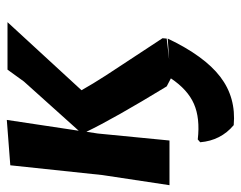

<svg xmlns="http://www.w3.org/2000/svg" viewBox="-104 -416 691 550"><g transform="rotate(-90 241.0 -140.5)"><path d="M-14 0 15 -192 43 -456 173 -466 142 -260 283 -417 317 -464H453L258 -252Q276 -220 300.5 -182Q325 -144 358 -94.5Q391 -45 407 -20L406 -8L346 -1L406 -5Q356 100 296.5 145.5Q237 191 158 184Q114 147 109 88L117 81Q178 88 219 70Q260 52 292 4L269 -8Q177 -159 139 -238L134 -205L114 0Z"/></g></svg>

Font: Alegreya Sans
Style: Bold Italic
Weight: 700
Italic angle: -7°
Designer: Juan Pablo del Peral
Foundry: Huerta Tipografica
Version: Version 2.007